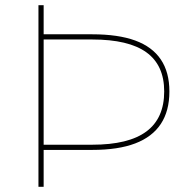

<svg xmlns="http://www.w3.org/2000/svg" viewBox="-20 -719 702 739"><path d="M335 -587Q435 -587 500.5 -563Q566 -539 599 -490Q632 -441 632 -367Q632 -292 599 -242Q566 -192 500.5 -167Q435 -142 335 -142H143V-162H335Q475 -162 543.5 -213Q612 -264 612 -367Q612 -468 543.5 -517.5Q475 -567 335 -567H141L139 -587ZM128 -699H148V0H128Z"/></svg>

Font: Alexandria Thin
Style: Regular
Weight: 250
Designer: Mohamed Gaber
Foundry: Kief Type Foundry
Version: Version 5.100